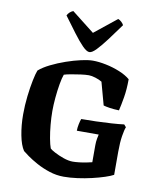

<svg xmlns="http://www.w3.org/2000/svg" viewBox="-104 -1076 970 1158"><g transform="rotate(10 381.5 -497.0)"><path d="M366 0Q321 0 278 -14Q235 -28 198.5 -48Q162 -68 137 -86Q112 -104 104 -111Q83 -142 71.5 -201.5Q60 -261 60 -327Q60 -384 66.5 -440Q73 -496 82 -539.5Q91 -583 99 -603Q125 -626 167.5 -647Q210 -668 257.5 -684.5Q305 -701 348 -710.5Q391 -720 419 -720Q455 -720 499 -711Q543 -702 583.5 -685.5Q624 -669 650 -647Q650 -585 641.5 -535Q633 -485 625 -452Q593 -453 567 -457Q541 -461 529 -465L491 -604Q475 -614 451 -621.5Q427 -629 410 -629Q389 -629 360 -625Q331 -621 303 -616Q275 -611 260 -606Q252 -585 245 -545Q238 -505 234 -460Q230 -415 230 -379Q230 -339 234 -295Q238 -251 245 -213Q252 -175 260 -154Q265 -148 290 -134.5Q315 -121 346.5 -110Q378 -99 404 -99Q419 -99 442 -101.5Q465 -104 487 -108.5Q509 -113 521 -116V-220Q521 -242 524.5 -260.5Q528 -279 530 -287H396Q396 -305 400.5 -327Q405 -349 410 -361Q452 -361 501 -362.5Q550 -364 595.5 -367Q641 -370 671 -374L684 -359Q677 -343 670.5 -303Q664 -263 664 -205V-64Q646 -54 612.5 -43Q579 -32 536.5 -22Q494 -12 449.5 -6Q405 0 366 0ZM388 -767Q371 -767 345 -793.5Q319 -820 286 -864Q253 -908 214 -961Q219 -972 229 -981Q239 -990 250 -994L389 -885L525 -994Q536 -990 546 -980.5Q556 -971 560 -962Q522 -909 488.5 -864.5Q455 -820 429.5 -793.5Q404 -767 388 -767Z"/></g></svg>

Font: Texturina ExtraBold
Style: Regular
Weight: 800
Designer: Guillermo Torres Carreño
Foundry: Omnibus-Type
Version: Version 1.002; ttfautohint (v1.8.3)